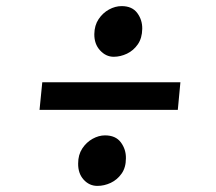

<svg xmlns="http://www.w3.org/2000/svg" viewBox="-20 -636 709 629"><path d="M118.5 -366.5H571L562.5 -276H109.5ZM236 -100.5Q236 -129 249.5 -149.5Q263 -170 283.2 -181.2Q303.5 -192.5 324 -192.5Q359 -192.5 376 -169.5Q393 -146.5 392.5 -117.5Q392.5 -87 378.2 -67Q364 -47 342.8 -37Q321.5 -27 299 -27Q272.5 -27 254 -47.5Q235.5 -68 236 -100.5ZM352.5 -450Q327 -450 307.8 -471Q288.5 -492 289 -524.5Q289.5 -553 303 -573.2Q316.5 -593.5 337 -604.8Q357.5 -616 378.5 -616Q413 -616 429.8 -593.2Q446.5 -570.5 446 -541.5Q445.5 -511 431.5 -490.8Q417.5 -470.5 396 -460.2Q374.5 -450 352.5 -450Z"/></svg>

Font: Merriweather ExtraBold
Style: Italic
Weight: 800
Italic angle: -7.8°
Version: Version 2.101